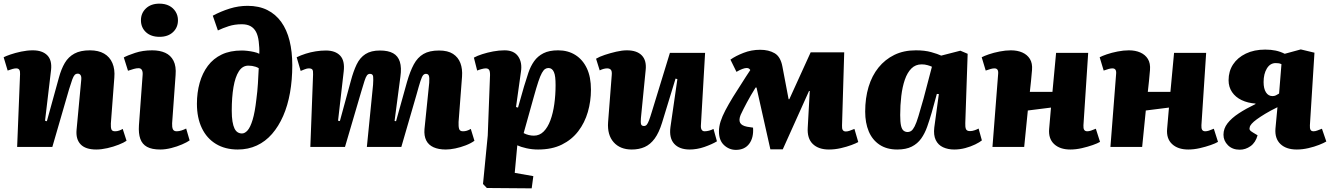

<svg xmlns="http://www.w3.org/2000/svg" viewBox="-24 -806 7297 1053"><path d="M670 -34Q656 -24 627 -12.5Q598 -1 565 6.5Q532 14 504 14Q445 14 418 -14.5Q391 -43 396 -95L421 -362Q424 -384 418.5 -393Q413 -402 403 -402Q392 -402 385.5 -395Q379 -388 372.5 -370.5Q366 -353 355 -317L263 0H70L86 -399Q87 -415 82 -423Q77 -431 65 -431Q57 -431 45.5 -428Q34 -425 18 -419L-4 -492Q7 -498 33 -507Q59 -516 92 -523Q125 -530 156 -530Q208 -530 235 -503Q262 -476 256 -422L223 -144L233 -141L299 -380Q312 -428 331.5 -461Q351 -494 384 -512Q417 -530 469 -530Q516 -530 547 -512Q578 -494 592.5 -460Q607 -426 603 -380L584 -129Q583 -107 587 -96.5Q591 -86 607 -86Q619 -86 630 -90Q641 -94 649 -99Z M758 -392Q760 -411 754.5 -421.5Q749 -432 736 -432Q724 -432 710 -428Q696 -424 678 -418L655 -491Q675 -502 717 -516Q759 -530 811 -530Q852 -530 882 -516.5Q912 -503 927.5 -473Q943 -443 939 -394L920 -130Q919 -109 924 -97.5Q929 -86 945 -86Q958 -86 971.5 -90.5Q985 -95 997 -101L1016 -36Q1002 -26 974.5 -14Q947 -2 915 6Q883 14 855 14Q809 14 782.5 -0.5Q756 -15 745.5 -44.5Q735 -74 738 -119ZM749 -695Q749 -734 776.5 -760Q804 -786 850 -786Q881 -786 903.5 -774.5Q926 -763 939 -742Q952 -721 952 -695Q952 -655 924.5 -629.5Q897 -604 851 -604Q804 -604 776.5 -629.5Q749 -655 749 -695Z M1143 -720Q1188 -744 1236 -759Q1284 -774 1334 -774Q1396 -774 1442 -751Q1488 -728 1518.5 -685.5Q1549 -643 1564 -583Q1579 -523 1579 -448Q1579 -368 1566.5 -297.5Q1554 -227 1529 -170Q1504 -113 1468 -71.5Q1432 -30 1384.5 -8Q1337 14 1280 14Q1211 14 1160.5 -16.5Q1110 -47 1083 -103.5Q1056 -160 1056 -237Q1056 -298 1071 -351.5Q1086 -405 1116 -445Q1146 -485 1192 -507Q1238 -529 1302 -529Q1316 -529 1333.5 -527Q1351 -525 1369 -521Q1387 -517 1398 -511Q1399 -527 1398 -544Q1397 -561 1395 -578Q1391 -611 1380 -631.5Q1369 -652 1350 -662.5Q1331 -673 1302 -673Q1263 -673 1230.5 -662.5Q1198 -652 1171 -639ZM1303 -74Q1319 -74 1334 -91Q1349 -108 1361.5 -149Q1374 -190 1382 -261Q1388 -306 1390.5 -347.5Q1393 -389 1395 -432Q1387 -437 1377.5 -440Q1368 -443 1358.5 -444.5Q1349 -446 1338 -446Q1306 -446 1286 -415Q1266 -384 1256.5 -328.5Q1247 -273 1247 -199Q1247 -164 1251 -140Q1255 -116 1262 -101.5Q1269 -87 1279.5 -80.5Q1290 -74 1303 -74Z M2022 -341Q2024 -370 2022.5 -385.5Q2021 -401 2005 -401Q1995 -401 1988.5 -392.5Q1982 -384 1975 -362Q1968 -340 1957 -303L1868 0H1678L1693 -397Q1694 -418 1689 -424.5Q1684 -431 1669 -431Q1660 -431 1647.5 -426Q1635 -421 1625 -417L1603 -492Q1626 -503 1652.5 -511.5Q1679 -520 1707.5 -524.5Q1736 -529 1763 -529Q1815 -529 1841.5 -501Q1868 -473 1861 -414L1830 -144L1840 -142L1900 -362Q1914 -415 1932 -452.5Q1950 -490 1980.5 -509.5Q2011 -529 2060 -529Q2105 -529 2132 -514Q2159 -499 2169 -467Q2179 -435 2172 -386L2140 -143L2148 -141L2208 -356Q2225 -415 2245.5 -453Q2266 -491 2298.5 -510Q2331 -529 2384 -529Q2432 -529 2460.5 -510.5Q2489 -492 2501 -460Q2513 -428 2510 -386L2491 -137Q2490 -112 2494 -99Q2498 -86 2515 -86Q2526 -86 2536 -89Q2546 -92 2558 -99L2578 -34Q2559 -20 2530.5 -9Q2502 2 2473 8Q2444 14 2421 14Q2381 14 2353.5 1.5Q2326 -11 2313.5 -36Q2301 -61 2304 -98L2330 -352Q2332 -381 2328 -391Q2324 -401 2312 -401Q2303 -401 2296.5 -393.5Q2290 -386 2282 -361.5Q2274 -337 2260 -286L2177 0H1988Z M2663 -381Q2665 -409 2660 -420Q2655 -431 2640 -431Q2631 -431 2616.5 -427Q2602 -423 2593 -419L2575 -490Q2593 -500 2621 -509Q2649 -518 2681 -524Q2713 -530 2743 -530Q2795 -530 2818 -496.5Q2841 -463 2833 -412L2806 -219L2817 -216L2850 -332Q2862 -372 2874 -407.5Q2886 -443 2905.5 -470.5Q2925 -498 2956.5 -514Q2988 -530 3037 -530Q3091 -530 3131.5 -504.5Q3172 -479 3194.5 -431.5Q3217 -384 3217 -314Q3217 -251 3200 -192Q3183 -133 3147.5 -86.5Q3112 -40 3057.5 -13Q3003 14 2927 14Q2894 14 2863 7Q2832 0 2813 -9L2799 142L2901 160L2892 227L2646 225L2625 203L2651 -63ZM2984 -433Q2974 -433 2965.5 -427.5Q2957 -422 2948 -406Q2939 -390 2928.5 -358.5Q2918 -327 2903 -273L2848 -76Q2861 -69 2875.5 -65.5Q2890 -62 2904 -62Q2935 -62 2957.5 -84.5Q2980 -107 2994.5 -146Q3009 -185 3016 -235Q3023 -285 3023 -339Q3023 -364 3021 -381.5Q3019 -399 3014 -410.5Q3009 -422 3001.5 -427.5Q2994 -433 2984 -433Z M3245 -484Q3263 -495 3293 -505Q3323 -515 3355.5 -522.5Q3388 -530 3414 -530Q3469 -530 3496 -502Q3523 -474 3517 -421L3491 -158Q3489 -134 3492 -124.5Q3495 -115 3508 -115Q3517 -115 3523 -122Q3529 -129 3535.5 -146Q3542 -163 3551 -193L3650 -516H3843L3820 -118Q3819 -102 3824.5 -94Q3830 -86 3840 -86Q3852 -86 3865 -89.5Q3878 -93 3889 -99L3908 -31Q3895 -23 3877 -15Q3859 -7 3839 0Q3819 7 3798 10.5Q3777 14 3759 14Q3702 14 3673.5 -17.5Q3645 -49 3653 -109L3691 -372L3681 -375L3607 -133Q3590 -78 3566.5 -46Q3543 -14 3512 0Q3481 14 3441 14Q3377 14 3341.5 -26Q3306 -66 3311 -136L3331 -394Q3333 -416 3326 -423.5Q3319 -431 3306 -431Q3298 -431 3287.5 -428.5Q3277 -426 3265 -420Z M4269 13H4201L4125 -326H4120Q4106 -304 4094 -283Q4082 -262 4072 -243.5Q4062 -225 4053.5 -208Q4045 -191 4038 -176Q4027 -149 4035 -133Q4043 -117 4073 -111L4106 -106Q4110 -51 4085 -17.5Q4060 16 4012 16Q3975 16 3947 -10Q3919 -36 3919 -85Q3919 -112 3928 -140Q3937 -168 3954 -200.5Q3971 -233 3996 -274Q4008 -293 4019.5 -311Q4031 -329 4042.5 -347Q4054 -365 4066 -384Q4078 -403 4091 -422Q4086 -429 4081.5 -431Q4077 -433 4070 -433Q4062 -433 4048 -428Q4034 -423 4015 -412L3982 -479Q4010 -499 4053.5 -516Q4097 -533 4145 -533Q4192 -533 4224.5 -514Q4257 -495 4267 -441L4301 -262H4305L4422 -519H4606L4594 -118Q4593 -101 4598 -93Q4603 -85 4615 -85Q4624 -85 4634.5 -88.5Q4645 -92 4662 -99L4683 -27Q4671 -20 4645.5 -10.5Q4620 -1 4587.5 6.5Q4555 14 4522 14Q4465 14 4433.5 -16.5Q4402 -47 4406 -107L4417 -307H4413Z M5270 -131Q5269 -110 5273.5 -98.5Q5278 -87 5296 -87Q5308 -87 5321 -91.5Q5334 -96 5343 -101L5361 -36Q5349 -26 5324.5 -14Q5300 -2 5270 6Q5240 14 5209 14Q5175 14 5148 1.5Q5121 -11 5108 -38Q5095 -65 5100 -107L5125 -290L5114 -291L5086 -189Q5074 -148 5061 -111Q5048 -74 5028 -46Q5008 -18 4976.5 -2Q4945 14 4897 14Q4839 14 4799.5 -12.5Q4760 -39 4740.5 -85.5Q4721 -132 4721 -194Q4721 -268 4739.5 -329.5Q4758 -391 4794 -435.5Q4830 -480 4881 -505Q4932 -530 4999 -530Q5048 -530 5083.5 -520Q5119 -510 5138 -501L5243 -528L5283 -511ZM4953 -82Q4965 -82 4974 -88.5Q4983 -95 4992.5 -113.5Q5002 -132 5013 -168.5Q5024 -205 5041 -265L5087 -440Q5079 -444 5063.5 -448.5Q5048 -453 5031 -453Q4997 -453 4974.5 -430.5Q4952 -408 4938.5 -369Q4925 -330 4919 -279.5Q4913 -229 4913 -175Q4913 -137 4917.5 -117Q4922 -97 4931.5 -89.5Q4941 -82 4953 -82Z M5740 -216 5613 -200 5593 0H5419L5450 -398Q5452 -415 5447 -423Q5442 -431 5430 -431Q5421 -431 5410 -428Q5399 -425 5382 -419L5360 -492Q5373 -499 5399 -508Q5425 -517 5458 -523.5Q5491 -530 5520 -530Q5556 -530 5583 -518Q5610 -506 5624.5 -482.5Q5639 -459 5636 -422Q5634 -392 5630.5 -362Q5627 -332 5624 -302H5748L5768 -516H5944L5918 -119Q5917 -102 5922 -94Q5927 -86 5939 -86Q5948 -86 5959 -89.5Q5970 -93 5986 -100L6009 -28Q5996 -20 5969 -10.5Q5942 -1 5909.5 6.5Q5877 14 5846 14Q5789 14 5757 -16Q5725 -46 5730 -100Z M6387 -216 6260 -200 6240 0H6066L6097 -398Q6099 -415 6094 -423Q6089 -431 6077 -431Q6068 -431 6057 -428Q6046 -425 6029 -419L6007 -492Q6020 -499 6046 -508Q6072 -517 6105 -523.5Q6138 -530 6167 -530Q6203 -530 6230 -518Q6257 -506 6271.5 -482.5Q6286 -459 6283 -422Q6281 -392 6277.5 -362Q6274 -332 6271 -302H6395L6415 -516H6591L6565 -119Q6564 -102 6569 -94Q6574 -86 6586 -86Q6595 -86 6606 -89.5Q6617 -93 6633 -100L6656 -28Q6643 -20 6616 -10.5Q6589 -1 6556.5 6.5Q6524 14 6493 14Q6436 14 6404 -16Q6372 -46 6377 -100Z M6982 -218Q6943 -199 6915 -182Q6887 -165 6868.5 -151.5Q6850 -138 6840.5 -127Q6831 -116 6830 -108Q6827 -100 6830.5 -93.5Q6834 -87 6848 -79L6873 -64Q6862 -24 6834.5 -4.5Q6807 15 6775 15Q6735 15 6710.5 -9.5Q6686 -34 6686 -67Q6686 -101 6708 -129.5Q6730 -158 6769.5 -184Q6809 -210 6861 -235L6862 -238Q6819 -241 6785.5 -257Q6752 -273 6733 -301Q6714 -329 6714 -366Q6714 -415 6738.5 -452.5Q6763 -490 6808.5 -512Q6854 -534 6915 -534Q6947 -534 6972.5 -528.5Q6998 -523 7022 -511L7110 -535L7185 -517L7160 -119Q7159 -102 7163.5 -94Q7168 -86 7180 -86Q7189 -86 7200 -90Q7211 -94 7226 -100L7250 -30Q7237 -22 7210.5 -11.5Q7184 -1 7151.5 6.5Q7119 14 7088 14Q7030 14 6998.5 -16Q6967 -46 6971 -100ZM7004 -454Q6996 -458 6988.5 -459Q6981 -460 6972 -460Q6942 -460 6924 -430.5Q6906 -401 6906 -356Q6906 -320 6919 -299.5Q6932 -279 6955 -279Q6965 -279 6973.5 -283Q6982 -287 6991 -293Z"/></svg>

Font: Literata 18pt ExtraBold
Style: Italic
Weight: 800
Italic angle: -2°
Designer: Latin by Veronika Burian and Jose Scaglione. Greek by Irene Vlachou. Cyrillic by Vera Evstafieva
Foundry: TypeTogether
Version: Version 3.103;gftools[0.9.29]